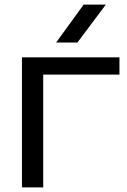

<svg xmlns="http://www.w3.org/2000/svg" viewBox="-20 -811 549 831"><path d="M75 -563V0H167V-488H497V-563ZM223 -627H315L438 -791H342Z"/></svg>

Font: Bounded Light
Style: Regular
Weight: 300
Designer: Vlad Churkin
Version: Version 3.0